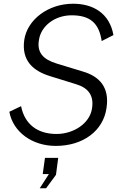

<svg xmlns="http://www.w3.org/2000/svg" viewBox="-20 -771 657 1029"><path d="M279 11C424 11 534 -69 551 -193C568 -306 510 -363 423 -388L282 -431C214 -452 176 -488 189 -558C200 -632 274 -689 364 -689C465 -689 511 -645 525 -551L588 -583C567 -701 478 -751 372 -751C237 -751 126 -665 110 -557C94 -443 161 -390 248 -363L390 -319C451 -300 485 -261 473 -189C461 -110 375 -53 283 -53C181 -53 112 -105 93 -202L30 -172C50 -63 153 11 279 11ZM227 238 280 166 292 75H221L209 162H242L193 238Z"/></svg>

Font: Cheyenne Sans Light
Style: Italic
Weight: 300
Italic angle: -8.13011°
Designer: The Public Sans project authors (U.S. Web Design System), Libre Franklin designed by Pablo Impallari and Rodrigo Fuenzal
Foundry: The Cheyenne Sans Project Authors
Version: Version 2.007